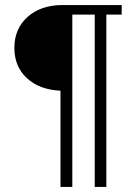

<svg xmlns="http://www.w3.org/2000/svg" viewBox="-20 -742 540 762"><path d="M463 -722V-684H402V0H356V-684H267V0H220V-382Q136 -386 86.5 -432Q37 -478 37 -552Q37 -628 89.5 -675Q142 -722 229 -722Z"/></svg>

Font: Augsburger Schrift CAT
Style: Regular
Weight: 400
Designer: Peter Wiegel nach Roos&Junge Offenbach
Foundry: CAT-Fonts, Peter Wiegel
Version: Version 1.000